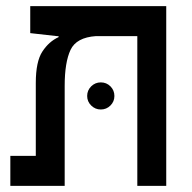

<svg xmlns="http://www.w3.org/2000/svg" viewBox="-20 -606 626 626"><path d="M522 0H427.7V-488.3H293Q229 -483.9 210 -443.4Q190.9 -402.8 190.9 -326.2V0H13.7V-97.7H96.7V-335.4Q96.7 -405.3 118.2 -438Q139.6 -470.7 170.9 -484.9V-488.3H165L78.6 -498V-585.9H522ZM308.6 -249Q290.5 -249 277.3 -262Q264.2 -274.9 264.2 -293Q264.2 -311.5 277.3 -324.5Q290.5 -337.4 308.6 -337.4Q327.1 -337.4 340.1 -324.5Q353 -311.5 353 -293Q353 -274.9 340.1 -262Q327.1 -249 308.6 -249Z"/></svg>

Font: Cascadia Mono PL
Style: Regular
Weight: 400
Monospace: yes
Designer: Aaron Bell
Foundry: Saja Typeworks
Version: Version 2404.023; ttfautohint (v1.8.4)